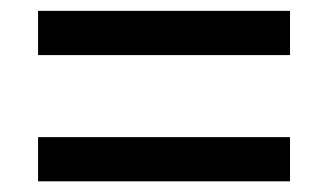

<svg xmlns="http://www.w3.org/2000/svg" viewBox="-20 -433 602 352"><path d="M49.8 -100.6V-181.6H511.7V-100.6ZM49.8 -332V-413.1H511.7V-332Z"/></svg>

Font: Hopone
Style: Regular
Weight: 400
Foundry: SIL International (SIL)
Version: Version 1.00 September 3, 2015, initial release